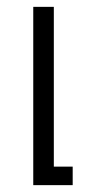

<svg xmlns="http://www.w3.org/2000/svg" viewBox="-20 -540 278 560"><path d="M77 0V-520H137V-54H192V0Z"/></svg>

Font: Iosevka QP Light
Style: Regular
Weight: 300
Designer: Belleve Invis
Foundry: Belleve Invis
Version: Version 20.0.0; ttfautohint (v1.8.4)